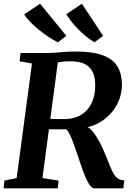

<svg xmlns="http://www.w3.org/2000/svg" viewBox="-21 -1034 730 1054"><path d="M-1 0 3 -42.5 70.5 -56.5 154.5 -685.5 86.5 -697.5 92 -743H233Q262 -743 285.2 -745Q308.5 -747 334.2 -749Q360 -751 395.5 -751Q490 -751 545.2 -729.8Q600.5 -708.5 624.2 -668.2Q648 -628 648.5 -570.5Q648.5 -509.5 619 -456.2Q589.5 -403 536.8 -368.5Q484 -334 414 -329.5L443.5 -339Q461.5 -340 479.2 -321.8Q497 -303.5 513.2 -276Q529.5 -248.5 542 -220.8Q554.5 -193 562 -174Q574.5 -144 584 -120Q593.5 -96 603.5 -79.2Q613.5 -62.5 627 -53.5Q640.5 -44.5 661.5 -44L656 0H496.5Q486 0 474.8 -13.8Q463.5 -27.5 452.5 -51.8Q441.5 -76 430.5 -107Q418.5 -141.5 406.8 -177.2Q395 -213 383.5 -244.2Q372 -275.5 361.2 -297.2Q350.5 -319 340 -325Q336 -324.5 323.8 -324.2Q311.5 -324 295 -324Q278.5 -324 262.8 -324.2Q247 -324.5 236 -324.5L243 -381.5Q252 -381 267 -380.8Q282 -380.5 298 -380.5Q314 -380.5 326.8 -380.5Q339.5 -380.5 344.5 -380.5Q382.5 -383 412.2 -397.2Q442 -411.5 462.2 -436.8Q482.5 -462 492.8 -497Q503 -532 501.5 -575Q500 -635.5 467.2 -666.5Q434.5 -697.5 367.5 -697.5Q357.5 -697.5 340.2 -696.8Q323 -696 305.2 -693Q287.5 -690 276.5 -685L300.5 -722L212 -56.5L300.5 -42.5L296.5 0ZM545 -837.5 497.5 -801.5Q473.5 -816 451 -834.5Q428.5 -853 408.8 -873.2Q389 -893.5 372.2 -914.5Q355.5 -935.5 343 -956L428.5 -1013.5ZM343 -837.5 297 -801.5Q272 -814 244.8 -832Q217.5 -850 191.8 -871Q166 -892 145 -913.5Q124 -935 111.5 -955L199 -1013.5Z"/></svg>

Font: Merriweather 36pt
Style: Bold Italic
Weight: 700
Italic angle: -7.8°
Version: Version 2.101